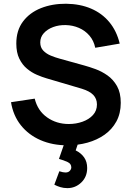

<svg xmlns="http://www.w3.org/2000/svg" viewBox="-20 -754 697 1016"><path d="M336.7 241.5Q316.4 241.5 299.3 236.2Q282.2 231 267.5 223.3L294 152.2Q314.4 158.8 326.2 158.8Q341.2 158.8 349.2 150.2Q357.3 141.5 357.3 131.8Q357.3 112.6 337.8 103.5Q318.2 94.4 292 86.8L327.5 -15.3L400.3 -16.2L380.5 41.8Q409.3 56.1 425.3 79.1Q441.3 102.2 441.3 134.7Q441.3 181.9 410.1 211.7Q378.9 241.5 336.7 241.5ZM336.5 15Q257.7 15 194.4 -12.5Q131.2 -40 90.4 -91.2Q49.7 -142.4 38.3 -213.2L163.7 -232Q179.4 -168 229.2 -132.9Q278.9 -97.8 344 -97.8Q382.4 -97.8 416.5 -109.9Q450.6 -122 471.8 -145.1Q493 -168.2 493 -201.3Q493 -216.6 488 -229.2Q483.1 -241.8 473.4 -251.9Q463.7 -261.9 448.5 -270.1Q433.2 -278.2 412.8 -284.5L227 -339.3Q203 -346.2 175.2 -358.2Q147.3 -370.1 122.7 -390.7Q98 -411.2 82.2 -443.5Q66.3 -475.8 66.3 -523.5Q66.3 -593.1 101.7 -640.2Q137.1 -687.3 196.8 -711Q256.4 -734.6 329.7 -734.2Q403.5 -733.3 461.6 -708.6Q519.7 -683.8 558.5 -637Q597.4 -590.2 613.5 -523.3L484 -501.2Q476.2 -539.1 453.2 -565.7Q430.3 -592.3 397.6 -606.4Q364.9 -620.5 328 -621.3Q291.9 -622.2 261.2 -610.8Q230.6 -599.4 211.8 -578.5Q193 -557.6 193 -529.5Q193 -502.8 209 -486.2Q224.9 -469.6 248.8 -459.7Q272.8 -449.8 297 -443.3L426 -407.5Q452.5 -400.3 485.4 -388.3Q518.3 -376.3 548.8 -354.9Q579.3 -333.4 599.2 -298.4Q619 -263.3 619 -209.7Q619 -153.6 595.9 -111.3Q572.8 -69 533.1 -41Q493.4 -13.1 442.6 1Q391.8 15 336.5 15Z"/></svg>

Font: Manrope ExtraLight
Style: Regular
Weight: 200
Designer: Mikhail Sharanda
Foundry: Mikhail Sharanda
Version: Version 4.505